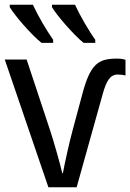

<svg xmlns="http://www.w3.org/2000/svg" viewBox="-20 -786 547 806"><path d="M0 -536.1H91.8L189.9 -240.2Q195.3 -224.1 203.1 -198.2Q210.9 -172.4 218.5 -145.5Q226.1 -118.7 232.4 -95Q238.8 -71.3 241.2 -59.1H244.1Q246.1 -71.3 251 -94.5Q255.9 -117.7 261.7 -144Q267.6 -170.4 273.7 -195.6Q279.8 -220.7 284.2 -236.8L326.2 -393.1Q338.4 -439 351.3 -467.5Q364.3 -496.1 380.6 -512.2Q397 -528.3 418.5 -534.2Q439.9 -540 469.2 -540Q481.9 -540 490.2 -538.8Q498.5 -537.6 506.8 -535.2V-469.2Q501.5 -470.7 492.2 -471.9Q482.9 -473.1 474.1 -473.1Q451.2 -473.1 437 -453.6Q422.9 -434.1 411.1 -391.1L301.8 0H183.1ZM379.9 -606H331.1Q314 -619.6 294.2 -639.9Q274.4 -660.2 255.6 -681.6Q236.8 -703.1 221.4 -722.9Q206.1 -742.7 198.2 -755.9V-766.1H294.9Q302.7 -749 313 -729.5Q323.2 -710 334.7 -690.2Q346.2 -670.4 357.9 -651.9Q369.6 -633.3 379.9 -619.1ZM203.1 -606H154.3Q137.2 -619.6 117.2 -639.9Q97.2 -660.2 78.4 -681.6Q59.6 -703.1 44.2 -722.9Q28.8 -742.7 21 -755.9V-766.1H118.2Q126 -749 136.2 -729.5Q146.5 -710 158 -690.2Q169.4 -670.4 181.2 -651.9Q192.9 -633.3 203.1 -619.1Z"/></svg>

Font: WenQuanYi Micro Hei
Style: Regular
Weight: 400
Foundry: Ascender Corporation
Version: Version 0.2.0-beta